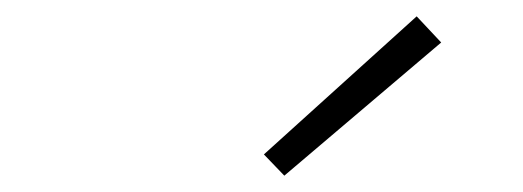

<svg xmlns="http://www.w3.org/2000/svg" viewBox="-20 -789 640 235"><path d="M328 -574 303 -600 490 -769 520 -737Z"/></svg>

Font: Iosevka SS04 XLt Ex
Style: Italic
Weight: 200
Width: 7
Italic angle: -9°
Monospace: yes
Designer: Belleve Invis
Foundry: Belleve Invis
Version: Version 19.0.0; ttfautohint (v1.8.4)